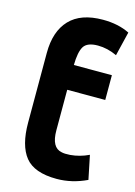

<svg xmlns="http://www.w3.org/2000/svg" viewBox="-124 -858 667 951"><g transform="rotate(15 210.0 -382.5)"><path d="M201 -539H396V-412H201V-204Q201 -116 254 -106Q270 -102 298 -104Q347 -108 393 -130L418 -8Q342 28 264 28Q149 28 102.5 -30Q56 -88 56 -205V-562Q56 -673 113 -733Q170 -793 283 -793Q362 -793 420 -764L390 -640Q341 -663 292 -663Q237 -663 219.5 -634.5Q202 -606 201 -539Z"/></g></svg>

Font: Repo
Style: Bold
Weight: 700
Designer: Stefan Peev
Foundry: Context Ltd
Version: Version 001.000